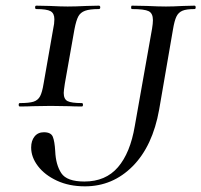

<svg xmlns="http://www.w3.org/2000/svg" viewBox="-20 -645 711 678"><path d="M90 -124Q90 -148 102 -163Q114 -178 135 -178Q160 -178 166.5 -162Q173 -146 175 -111Q177 -63 196.5 -33.5Q216 -4 278 -4Q353 -4 396.5 -54.5Q440 -105 456 -200L517 -544Q520 -562 520 -574Q520 -598 505 -605.5Q490 -613 446 -613Q443 -613 443 -619Q443 -625 446 -625L499 -624Q541 -622 566 -622Q591 -622 627 -624L667 -625Q671 -625 671 -619Q671 -613 667 -613Q638 -613 624 -607Q610 -601 603 -586.5Q596 -572 591 -542L542 -258Q519 -129 448.5 -58Q378 13 280 13Q224 13 181 -7Q138 -27 114 -58.5Q90 -90 90 -124ZM50 -281Q83 -281 98.5 -286Q114 -291 121.5 -305Q129 -319 134 -350L168 -544Q172 -561 172 -577Q172 -598 158.5 -605.5Q145 -613 108 -613Q104 -613 104 -619Q104 -625 108 -625L156 -624Q196 -622 219 -622Q246 -622 286 -624L329 -625Q334 -625 334 -619Q334 -613 329 -613Q297 -613 280.5 -607Q264 -601 256.5 -587Q249 -573 243 -542L209 -350Q205 -324 205 -317Q205 -295 218.5 -288Q232 -281 269 -281Q273 -281 273 -275Q273 -269 269 -269Q241 -269 225 -270L159 -271L95 -270Q79 -269 50 -269Q46 -269 46 -275Q46 -281 50 -281Z"/></svg>

Font: Cormorant Infant Medium
Style: Italic
Weight: 500
Italic angle: -10°
Designer: Christian Thalmann (Catharsis Fonts)
Foundry: Catharsis Fonts
Version: Version 4.000